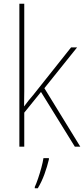

<svg xmlns="http://www.w3.org/2000/svg" viewBox="-20 -780 447 1021"><path d="M109 -376Q109 -333 109 -295Q109 -257 108 -214Q122 -233 132 -245.5Q142 -258 156 -274L358 -528H390L216 -311L407 0H378L198 -291L109 -181V0H83V-760H109ZM240 68Q231 106 216.5 146Q202 186 181 221H165V214Q173 197 182.5 169Q192 141 200 111.5Q208 82 211 61H240Z"/></svg>

Font: Noto Sans Myanmar SemiCondensed Thin
Style: Regular
Weight: 100
Width: 4
Designer: Monotype Design Team
Foundry: Monotype Imaging Inc.
Version: Version 2.107; ttfautohint (v1.8.4.7-5d5b)